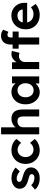

<svg xmlns="http://www.w3.org/2000/svg" viewBox="1448 -2229 791 3727"><g transform="rotate(-90 1843.5 -365.5)"><path d="M249 10Q176 10 119 -14Q62 -38 27 -82L113 -155Q143 -122 181 -107.5Q219 -93 258 -93Q289 -93 308 -107Q327 -121 327 -146Q327 -168 309 -181Q291 -193 223 -211Q122 -237 80 -282Q43 -322 43 -381Q43 -428 71 -463.5Q99 -499 145 -519Q191 -539 245 -539Q307 -539 362 -517Q417 -495 454 -457L380 -376Q352 -402 316 -419.5Q280 -437 250 -437Q176 -437 176 -387Q177 -363 198 -349Q218 -335 289 -316Q384 -291 423 -250Q457 -215 457 -157Q457 -109 429.5 -71Q402 -33 355 -11.5Q308 10 249 10Z M788 10Q713 10 653.5 -26Q594 -62 559.5 -124Q525 -186 525 -265Q525 -343 559.5 -405Q594 -467 653.5 -503Q713 -539 788 -539Q859 -539 917.5 -513Q976 -487 1009 -440L934 -350Q913 -379 876 -399.5Q839 -420 801 -420Q759 -420 726.5 -399.5Q694 -379 675.5 -344Q657 -309 657 -265Q657 -221 676 -186Q695 -151 728 -130.5Q761 -110 802 -110Q841 -110 874 -127.5Q907 -145 934 -177L1009 -87Q975 -43 915 -16.5Q855 10 788 10Z M1100 0V-740H1235V-459Q1262 -494 1306.5 -516.5Q1351 -539 1400 -539Q1582 -539 1582 -323V0H1446V-313Q1446 -426 1351 -422Q1302 -422 1269.5 -392Q1237 -362 1237 -318V0Z M1917 10Q1851 10 1798 -26Q1745 -62 1713.5 -124Q1682 -186 1682 -265Q1682 -346 1713.5 -407.5Q1745 -469 1799.5 -504Q1854 -539 1923 -539Q1979 -539 2021 -516.5Q2063 -494 2088 -458V-528H2224V0H2087V-71Q2059 -36 2014.5 -13Q1970 10 1917 10ZM1954 -109Q2015 -109 2053 -152Q2091 -195 2091 -265Q2091 -335 2053 -378Q2015 -421 1954 -421Q1894 -421 1856.5 -378Q1819 -335 1819 -265Q1819 -195 1856.5 -152Q1894 -109 1954 -109Z M2366 0V-528H2498L2500 -441Q2526 -484 2568.5 -511.5Q2611 -539 2658 -539Q2676 -539 2691.5 -536.5Q2707 -534 2718 -530L2681 -380Q2670 -386 2653 -390Q2636 -394 2619 -394Q2570 -394 2536.5 -360.5Q2503 -327 2503 -276V0Z M2843 0V-399H2762V-516H2843V-568Q2843 -617 2864 -656.5Q2885 -696 2923.5 -718.5Q2962 -741 3013 -741Q3048 -741 3078 -729.5Q3108 -718 3130 -698L3089 -597Q3076 -606 3062.5 -611.5Q3049 -617 3037 -617Q2980 -617 2980 -560V-516H3095V-399H2980V0Z M3422 10Q3337 10 3273 -25Q3209 -60 3173.5 -121Q3138 -182 3138 -261Q3138 -343 3172.5 -405.5Q3207 -468 3267.5 -504Q3328 -540 3407 -540Q3478 -540 3534.5 -505.5Q3591 -471 3622.5 -412Q3654 -353 3652 -277L3651 -234H3271Q3282 -177 3325.5 -144Q3369 -111 3436 -111Q3472 -111 3501.5 -122Q3531 -133 3565 -161L3631 -69Q3588 -31 3532.5 -10.5Q3477 10 3422 10ZM3408 -422Q3295 -422 3272 -320H3522V-324Q3519 -367 3486.5 -394.5Q3454 -422 3408 -422Z"/></g></svg>

Font: Lexend SemiBold
Style: Regular
Weight: 600
Designer: Bonnie Shaver-Troup, Thomas Jockin
Foundry: Lexend
Version: Version 1.005; ttfautohint (v1.8.3)